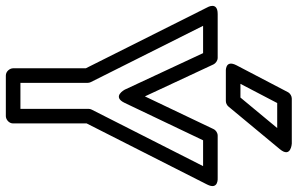

<svg xmlns="http://www.w3.org/2000/svg" viewBox="-220 -794 1020 658"><g transform="rotate(90 290.0 -465.0)"><path d="M334 -258V-25H245V-255C245 -258.9 244 -263 242.4 -266.2L49.5 -651H143.1L268.3 -382.4C268.3 -382.4 292.2 -337.4 313.6 -382.2L441.8 -651H530.3L336.7 -269.3C334.9 -265.8 334 -261.7 334 -258ZM384 -252 593.3 -664.7C613.4 -704.4 571 -701 571 -701H426C416.6 -701 407.6 -695.4 403.4 -686.8L291.3 -451.6L181.7 -686.6C178.3 -693.8 169.2 -701 159 -701H9C-35.4 -701 -13.4 -664.8 -13.4 -664.8L195 -249.1V0C195 10.7 204.9 25 220 25H359C369.7 25 384 15.1 384 0ZM295.3 -779H248.3L314.1 -905H399.8ZM307 -729C314.1 -729 321.5 -732.3 326.2 -738L472.2 -914C504 -952.3 453 -955 453 -955H299C290.5 -955 281.2 -949.9 276.8 -941.6L184.8 -765.6C163.7 -725 207 -729 207 -729Z"/></g></svg>

Font: Fog Sans
Style: Outline
Weight: 700
Foundry: Intel Corporation
Version: Version 1.00